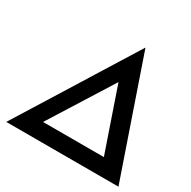

<svg xmlns="http://www.w3.org/2000/svg" viewBox="-160 -880 1032 1036"><g transform="rotate(30 355.5 -361.5)"><path d="M180 -99H559L425 -489ZM8 0 458 -723 707 0Z"/></g></svg>

Font: Lexend Med
Style: Italic
Weight: 500
Italic angle: -8.13011°
Designer: Bonnie Shaver-Troup, Thomas Jockin
Foundry: Lexend
Version: Version 1.007